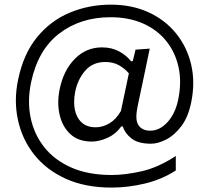

<svg xmlns="http://www.w3.org/2000/svg" viewBox="-20 -696 922 847"><path d="M472.5 131.5Q355 131.5 269 92Q183 52.5 130 -15Q77 -82.5 59 -168Q50 -209.5 50 -252.5Q50 -298 60 -345Q83.5 -459 143.8 -532.2Q204 -605.5 288.5 -640.5Q373 -675.5 469 -675.5Q561.5 -675.5 634.8 -642Q708 -608.5 756.2 -549.2Q804.5 -490 823 -412.5Q832.5 -372.5 832.5 -330Q832.5 -289.5 824 -247Q811 -180.5 780.2 -139.8Q749.5 -99 713 -80.5Q676.5 -62 646.5 -62Q588.5 -62 559.2 -85.8Q530 -109.5 522 -138H515Q489.5 -103.5 453.2 -87.5Q417 -71.5 385 -71.5Q326 -71.5 290.5 -104.2Q255 -137 243 -190Q237 -216 237 -244Q237 -273 243.5 -304Q260.5 -386 310.2 -436.5Q360 -487 430 -487Q472.5 -487 505 -469.5Q537.5 -452 558 -426H565.5L578 -477L640.5 -481.5Q628.5 -425 616 -364Q603 -302.5 590 -241L586 -221Q581.5 -199 581.5 -182.5Q581.5 -157 591.5 -143Q607.5 -119.5 642.5 -119.5Q685 -119.5 719.5 -157.8Q754 -196 766.5 -258.5Q774.5 -298 774.5 -334.5Q774.5 -368.5 767.5 -400.5Q753 -466 713 -515.5Q673 -565 610.8 -592.5Q548.5 -620 467.5 -620Q335.5 -620 241.8 -548.5Q148 -477 117.5 -334.5Q108 -290 108 -248Q108 -213.5 114.5 -180Q129 -106 174 -48.2Q219 9.5 294 42.8Q369 76 472.5 76Q532 76 605 59.5Q678 43 755.5 -8V56Q694.5 95.5 620 113.5Q545.5 131.5 472.5 131.5ZM402.5 -134.5Q433 -134.5 462.5 -151.8Q492 -169 513.5 -206.5L548.5 -372.5Q529.5 -394.5 504.2 -408.5Q479 -422.5 444.5 -422.5Q390 -422.5 357 -385.5Q324 -348.5 312 -293Q307 -268.5 307 -246.5Q307 -229.5 310 -213.5Q317 -177.5 340 -156Q363 -134.5 402.5 -134.5Z"/></svg>

Font: Heraclito
Style: Regular
Weight: 400
Designer: Kostas Bartsokas (font) & Cristiano Sobral (main changes)
Foundry: Kostas Bartsokas (font) & Cristiano Sobral (main changes)
Version: Version 1.00;July 8, 2020;FontCreator 13.0.0.2655 64-bit